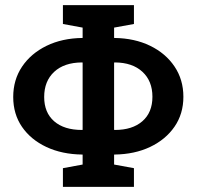

<svg xmlns="http://www.w3.org/2000/svg" viewBox="-20 -731 769 751"><path d="M226.1 0V-73.2L303.2 -87.4V-126L301.8 -126.5Q222.7 -127.4 161.6 -156Q100.6 -184.6 66.2 -234.6Q31.7 -284.7 31.7 -351.6Q31.7 -418.9 66.4 -470.5Q101.1 -522 162.1 -551.8Q223.1 -581.5 301.8 -582.5L303.2 -583V-623L226.1 -637.2V-710.9H503.9V-637.2L426.3 -623V-583L427.7 -582.5Q506.3 -581.5 567.1 -552Q627.9 -522.5 662.6 -470.9Q697.3 -419.4 697.3 -352.5Q697.3 -285.6 662.6 -235.4Q627.9 -185.1 567.1 -156.2Q506.3 -127.4 427.7 -126.5L426.3 -126V-87.4L503.9 -73.2V0ZM300.3 -222.7 303.2 -223.1V-486.3L300.3 -486.8Q231 -486.3 191.9 -450Q152.8 -413.6 152.8 -351.6Q152.8 -290.5 191.9 -256.6Q231 -222.7 300.3 -222.7ZM429.7 -222.7Q497.6 -222.7 536.9 -256.8Q576.2 -291 576.2 -352.5Q576.2 -414.1 537.1 -450.2Q498 -486.3 429.7 -486.8L426.3 -486.3V-223.1Z"/></svg>

Font: Roboto Slab Medium
Style: Regular
Weight: 500
Designer: Google
Version: Version 2.001; ttfautohint (v1.8.3)